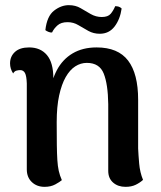

<svg xmlns="http://www.w3.org/2000/svg" viewBox="-20 -711 623 745"><path d="M153 14Q123 14 103.5 -4.5Q84 -23 84 -54V-387Q83 -416 77 -427.5Q71 -439 58 -439Q52 -439 44 -437Q36 -435 31 -426Q19 -444 19 -465Q19 -492 38 -509.5Q57 -527 93 -527Q137 -527 162 -497.5Q187 -468 187 -407V-363L171 -336Q178 -396 200.5 -438.5Q223 -481 262 -504Q301 -527 355 -527Q438 -527 477 -476Q516 -425 516 -324V-135Q517 -111 520 -76.5Q523 -42 535 -13Q523 -2 506.5 6Q490 14 467 14Q438 14 419 -2.5Q400 -19 400 -48V-307Q399 -384 382.5 -425.5Q366 -467 317 -467Q293 -467 272 -453.5Q251 -440 235 -412Q219 -384 209.5 -340.5Q200 -297 200 -237Q200 -184 200.5 -149Q201 -114 202.5 -90Q204 -66 208 -48Q212 -30 220 -12Q212 -5 194.5 4.5Q177 14 153 14ZM452 -678Q446 -636 424.5 -608Q403 -580 367 -580Q343 -580 323 -591Q303 -602 284 -613.5Q265 -625 242 -625Q217 -625 203 -612.5Q189 -600 182 -585Q177 -584 169 -587Q161 -590 156 -594Q162 -648 189.5 -669.5Q217 -691 247 -691Q273 -691 292.5 -679.5Q312 -668 332 -656.5Q352 -645 375 -645Q399 -645 409.5 -657.5Q420 -670 427 -687Q435 -687 441 -685Q447 -683 452 -678Z"/></svg>

Font: Arima SemiBold
Style: Regular
Weight: 600
Designer: Joana Correia and Natanael Gama
Foundry: NDISCOVER
Version: Version 1.101;gftools[0.9.23]